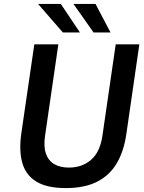

<svg xmlns="http://www.w3.org/2000/svg" viewBox="-20 -949 736 979"><path d="M316 10Q219 10 165 -23.2Q111 -56.5 93.5 -119.2Q76 -182 89 -271L155 -723H277.5L210 -258.5Q201.5 -202.5 214 -166.2Q226.5 -130 256.5 -112.2Q286.5 -94.5 331.5 -94.5Q398.5 -94.5 444.5 -134.2Q490.5 -174 502.5 -258.5L570 -723H690.5L624 -264Q611.5 -178 575.5 -116.8Q539.5 -55.5 475.8 -22.8Q412 10 316 10ZM300.5 -783.5 174 -929H290L387.5 -783.5ZM457 -783.5 354.5 -929H467L543.5 -783.5Z"/></svg>

Font: Public Sans Thin SemiBold
Style: Italic
Weight: 600
Italic angle: -8°
Version: Version 2.001